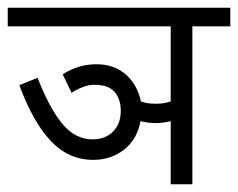

<svg xmlns="http://www.w3.org/2000/svg" viewBox="-44 -476 615 496"><path d="M453 -408V0H397V-163Q377 -158 359 -158Q339 -158 319 -163Q310 -115 276 -89Q242 -63 197 -63Q133 -63 87 -112Q41 -161 6 -256L53 -275Q85 -194 118 -155Q151 -116 195 -116Q228 -116 248 -136Q268 -156 268 -190Q268 -220 252 -238.5Q236 -257 200 -257Q187 -257 174 -252.5Q161 -248 152 -243Q143 -238 141 -236L118 -284Q158 -310 205 -310Q251 -310 281 -283.5Q311 -257 320 -214Q335 -208 359 -208Q380 -208 397 -214V-408H-24V-456H551V-408Z"/></svg>

Font: Cambay Devanagari
Style: Regular
Weight: 400
Designer: Pooja Saxena
Foundry: Pooja Saxena
Version: Version 1.180;PS 001.180;hotconv 1.0.70;makeotf.lib2.5.58329